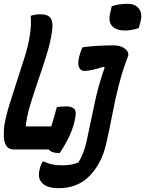

<svg xmlns="http://www.w3.org/2000/svg" viewBox="-35 -784 761 1007"><path d="M551 -751Q587 -764 634 -764Q675 -764 694 -738Q713 -712 702 -671L693 -637Q657 -624 619 -624Q575 -624 553 -647.5Q531 -671 544 -720ZM37 0Q10 0 -2 -19.5Q-14 -39 -15 -69Q-16 -99 -12 -128Q-4 -175 14.5 -235.5Q33 -296 54.5 -361Q76 -426 95 -487Q114 -548 121 -596Q126 -628 127 -651Q128 -674 126 -701Q138 -705 149.5 -707Q161 -709 178 -709Q216 -709 230 -689.5Q244 -670 239 -628Q232 -570 211 -502Q190 -434 166 -364.5Q142 -295 123 -232Q104 -169 100 -121H234Q241 -144 248.5 -169Q256 -194 263 -222Q272 -224 286.5 -225Q301 -226 315 -226Q338 -226 352 -215Q366 -204 361 -175Q354 -125 331 -75Q308 -25 278 19Q236 19 220 0ZM561 -546Q599 -546 621.5 -527.5Q644 -509 636 -488Q607 -412 588 -337Q569 -262 554.5 -186Q540 -110 522 -30Q498 74 435 138.5Q372 203 273 203Q206 203 182 171Q161 146 174 100Q177 87 181 78.5Q185 70 189 63H195Q218 74 239.5 78.5Q261 83 292 83Q317 83 337 79.5Q357 76 376 68Q389 48 400 20.5Q411 -7 419 -42Q442 -149 461.5 -243Q481 -337 514 -430L509 -434Q479 -424 452 -418Q425 -412 407 -412Q388 -412 379.5 -431Q371 -450 381 -490Q385 -504 389 -515.5Q393 -527 398 -536Q432 -541 475 -543.5Q518 -546 561 -546Z"/></svg>

Font: Recursive Mn Csl St SmB
Style: Italic
Weight: 600
Italic angle: -15°
Monospace: yes
Version: Version 1.079;hotconv 1.0.112;makeotfexe 2.5.65598; ttfautoh